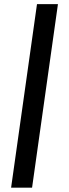

<svg xmlns="http://www.w3.org/2000/svg" viewBox="-20 -650 327 910"><path d="M32.6 239.5 155.3 -630.3H254.6L132 239.5Z"/></svg>

Font: Alumni Sans Thin
Style: Italic
Weight: 100
Italic angle: -8°
Designer: Robert E. Leuschke
Foundry: Robert E. Leuschke
Version: Version 1.016